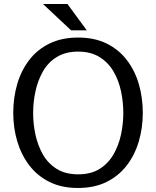

<svg xmlns="http://www.w3.org/2000/svg" viewBox="-20 -925 777 956"><path d="M368 11Q287 11 226.5 -19Q166 -49 126 -101.5Q86 -154 66 -221Q46 -288 46 -363Q46 -438 65.5 -505.5Q85 -573 125 -625.5Q165 -678 226 -708Q287 -738 369 -738Q451 -738 511.5 -708Q572 -678 612 -625.5Q652 -573 671.5 -505.5Q691 -438 691 -363Q691 -288 671 -220.5Q651 -153 611 -101Q571 -49 510.5 -19Q450 11 368 11ZM369 -57Q433 -57 476 -84Q519 -111 545 -156Q571 -201 582.5 -255Q594 -309 594 -363Q594 -417 582.5 -471Q571 -525 545 -569.5Q519 -614 475.5 -641Q432 -668 369 -668Q306 -668 262.5 -641Q219 -614 193.5 -569Q168 -524 156.5 -470Q145 -416 145 -362Q145 -308 156.5 -254.5Q168 -201 193.5 -156Q219 -111 262.5 -84Q306 -57 369 -57ZM316 -905 412 -774H334L194 -905Z"/></svg>

Font: Rosario Light Light
Style: Regular
Weight: 300
Version: Version 1.101; ttfautohint (v1.8.1.43-b0c9)